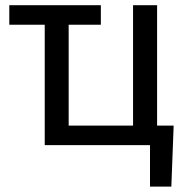

<svg xmlns="http://www.w3.org/2000/svg" viewBox="-20 -548 710 725"><path d="M148.9 0H546.4V156.7H627L635.7 -73.7H573.2V-528.3H482.4V-73.7H239.3V-454.6H360.8V-528.3H15.1V-454.6H148.9Z"/></svg>

Font: Roboto
Style: Regular
Weight: 400
Designer: Google
Version: Version 2.137; 2017